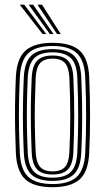

<svg xmlns="http://www.w3.org/2000/svg" viewBox="-20 -790 447 818"><path d="M204 7.6Q123.2 7.6 87.3 -26.4Q51.5 -60.4 47.6 -137.3Q45.4 -189.6 44.4 -242.1Q43.4 -294.7 44.2 -349.4Q45 -404.1 47.6 -462.5Q51.6 -542.6 89.4 -575.1Q127.2 -607.6 204 -607.6Q282.8 -607.6 319.6 -574.3Q356.4 -541 360 -462.1Q363.7 -379.5 363.7 -297.5Q363.8 -215.4 360 -137.3Q356 -57.2 318.3 -24.8Q280.5 7.6 204 7.6ZM204 -5.9Q273.8 -5.9 306.7 -36.2Q339.6 -66.6 343.1 -138.3Q346.7 -211.6 346.9 -292Q347.2 -372.5 343.1 -461.5Q339.9 -533.5 306.9 -563.8Q274 -594.1 204 -594.1Q133.7 -594.1 100.9 -563.7Q68.1 -533.3 64.5 -461.5Q61.8 -401.1 61 -346.7Q60.1 -292.4 61.1 -241.2Q62.1 -190.1 64.5 -138.2Q67.8 -67.2 100.5 -36.5Q133.2 -5.9 204 -5.9ZM204 -19.3Q140.8 -19.3 112.7 -47.5Q84.5 -75.7 81.4 -139.3Q78.9 -192.7 78 -244.1Q77 -295.5 77.9 -348.8Q78.8 -402 81.4 -460.6Q84.6 -526.1 113.8 -553.4Q143 -580.7 204 -580.7Q265.1 -580.7 294.2 -553.5Q323.3 -526.3 326.2 -460.9Q328.7 -405.4 329.6 -352.5Q330.4 -299.5 329.7 -246.8Q328.9 -194.2 326.2 -139.3Q323.2 -74.2 294.2 -46.8Q265.1 -19.3 204 -19.3ZM204 -33Q257.7 -33 282.1 -57.9Q306.5 -82.8 309.4 -140.5Q313 -217.8 313.2 -293.8Q313.3 -369.8 309.4 -459.6Q306.8 -519.1 281.3 -543.1Q255.8 -567 204 -567Q149.5 -567 125.3 -541.7Q101.1 -516.4 98.2 -459.3Q95.8 -404.4 94.9 -352.8Q93.9 -301.2 94.7 -248.9Q95.6 -196.7 98.2 -139.7Q101.1 -81.8 126 -57.4Q150.9 -33 204 -33ZM204 -46.5Q159 -46.5 138.2 -68.3Q117.4 -90.1 115.1 -139.9Q112.7 -195.9 111.8 -247.3Q110.8 -298.7 111.6 -350.5Q112.5 -402.4 115.1 -458.9Q117.5 -510.6 138.8 -532.1Q160.1 -553.5 204 -553.5Q249 -553.5 269.6 -531.7Q290.3 -509.8 292.5 -458.8Q296.6 -367.4 296.3 -291.3Q296 -215.3 292.5 -141.1Q290.2 -89.9 269.3 -68.2Q248.4 -46.5 204 -46.5ZM204 -59.9Q240.3 -59.9 257 -79Q273.6 -98 275.6 -141.6Q279.2 -219.8 279.4 -293.2Q279.6 -366.6 275.6 -458.1Q273.7 -501.3 257.3 -520.7Q240.9 -540.1 204 -540.1Q167.3 -540.1 150.7 -520.8Q134.2 -501.5 132 -458.6Q129.6 -401.7 128.6 -350.6Q127.7 -299.6 128.5 -248.5Q129.4 -197.5 132 -140.5Q134.2 -98.1 150.9 -79Q167.6 -59.9 204 -59.9ZM161.5 -645 64.1 -770.2H83.4L177.3 -645ZM192.4 -645 101.9 -770.2H121.1L208 -645ZM223.1 -645 139.6 -770.2H158.9L238.9 -645Z"/></svg>

Font: Big Shoulders Inline Text SC Thin
Style: Regular
Weight: 100
Designer: Patric King
Foundry: XO Type Co
Version: Version 2.002